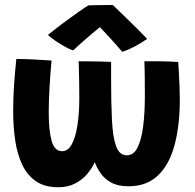

<svg xmlns="http://www.w3.org/2000/svg" viewBox="-20 -772 800 788"><path d="M218.5 -3.5Q163 -3.5 127 -28.5Q91 -53.5 70.5 -97.5Q50 -141.5 42 -198.2Q34 -255 34 -319Q34 -370 37.8 -424Q41.5 -478 47 -530Q78.5 -530 118.5 -528Q158.5 -526 191.5 -523.5Q186 -463 183 -408.5Q180 -354 180 -309Q180 -237 191.8 -194.2Q203.5 -151.5 235 -151.5Q259.5 -151.5 275 -180.5Q290.5 -209.5 298 -259Q305.5 -308.5 305.5 -369.5Q305.5 -403.5 304.8 -443.5Q304 -483.5 303 -520.5Q317.5 -520.5 343 -520.2Q368.5 -520 394.2 -519.5Q420 -519 436 -518V-444.5Q436 -348 439.5 -278.5Q443 -209 456.5 -171.8Q470 -134.5 500.5 -134.5Q528.5 -134.5 544.5 -166.5Q560.5 -198.5 567.5 -253.2Q574.5 -308 574.5 -376.5Q574.5 -407.5 574.2 -445.8Q574 -484 572.5 -520.5Q586.5 -520.5 603.8 -520.5Q621 -520.5 638.5 -520.5Q654.5 -520.5 676.8 -519.5Q699 -518.5 711.5 -517.5Q713 -497 714.5 -468Q716 -439 717 -410.8Q718 -382.5 718 -363.5Q718 -259 697 -178.8Q676 -98.5 629.5 -53Q583 -7.5 507 -7.5Q465 -7.5 437.5 -22.2Q410 -37 393.8 -59.8Q377.5 -82.5 369 -106.5Q357.5 -81 337.5 -57.5Q317.5 -34 288 -18.8Q258.5 -3.5 218.5 -3.5ZM443 -751.5Q462 -733 487.8 -708.2Q513.5 -683.5 539.2 -658Q565 -632.5 584 -612.5Q558.5 -594.5 531 -580.2Q503.5 -566 482 -559Q467 -577 449 -597Q431 -617 414.8 -634.2Q398.5 -651.5 390 -660.5Q378.5 -651.5 359 -635Q339.5 -618.5 318.2 -599.8Q297 -581 280 -565Q266.5 -569.5 247 -580.2Q227.5 -591 208.2 -604Q189 -617 176.5 -628.5Q206 -652.5 239.5 -677.5Q273 -702.5 301 -722.2Q329 -742 343 -750Q351.5 -750.5 371.2 -750.8Q391 -751 411.5 -751.2Q432 -751.5 443 -751.5Z"/></svg>

Font: Grandstander
Style: Bold
Weight: 700
Designer: Tyler Finck
Foundry: Etcetera Type Co
Version: Version 1.200; ttfautohint (v1.8.3)